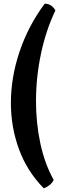

<svg xmlns="http://www.w3.org/2000/svg" viewBox="-20 -820 335 1040"><path d="M217 200Q126 107 82.5 -12.5Q39 -132 39 -262Q39 -401 86 -540.5Q133 -680 222 -800Q245 -800 260 -787.5Q275 -775 280 -763Q229 -657 202 -529Q175 -401 175 -272Q175 -154 198.5 -43.5Q222 67 271 155Q261 174 244.5 185.5Q228 197 217 200Z"/></svg>

Font: Texturina 72pt Black
Style: Regular
Weight: 900
Designer: Guillermo Torres Carreño
Foundry: Omnibus-Type
Version: Version 1.002; ttfautohint (v1.8.3)